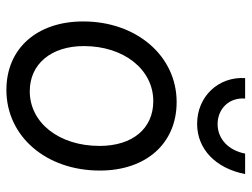

<svg xmlns="http://www.w3.org/2000/svg" viewBox="-113 -657 786 600"><g transform="rotate(90 280.0 -357.0)"><path d="M261 16C406 16 513 -108 513 -276C513 -421 428 -516 299 -516C155 -516 47 -391 47 -224C47 -79 132 16 261 16ZM265 -57C180 -57 124 -124 124 -226C124 -351 197 -443 296 -443C382 -443 436 -378 436 -275C436 -149 364 -57 265 -57ZM367 -580C446 -580 506 -638 524 -730H460C450 -678 414 -644 368 -644C319 -644 284 -681 288 -730H224C219 -646 282 -580 367 -580Z"/></g></svg>

Font: Uncut Sans
Style: Italic
Weight: 400
Italic angle: -11°
Designer: Kasper Nordkvist
Foundry: UNCUT.wtf
Version: Version 1.304;Glyphs 3.2 (3246)